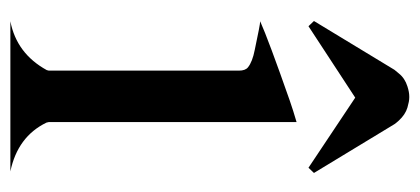

<svg xmlns="http://www.w3.org/2000/svg" viewBox="-234 -556 790 361"><g transform="rotate(90 160.5 -375.0)"><path d="M19 -570.8 110.8 -722.2Q111.8 -723.6 117.7 -730.5Q126.5 -741.7 142.1 -746.6Q152.8 -750 160.6 -750H162.1H163.1Q169.9 -750 181.6 -746.6Q194.8 -742.7 206.1 -730.5Q211.4 -724.6 212.9 -722.2L304.7 -570.8L294.9 -560.5L163.1 -648.4L28.8 -560.5ZM19.5 -469.7Q54.7 -485.4 168.9 -525.4Q187 -531.7 209 -538.1V-72.3L210 -67.9Q236.3 -13.7 301.8 0H19.5Q80.1 -11.7 111.3 -68.4L112.3 -72.3V-429.7Q112.3 -441.9 106 -446.8Q95.7 -455.1 73.2 -459.5Q25.4 -469.7 19.5 -469.7Z"/></g></svg>

Font: Modern Antiqua
Style: Regular
Weight: 500
Version: Version 1.0